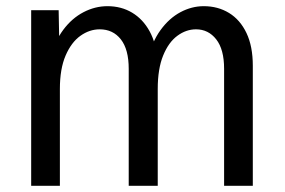

<svg xmlns="http://www.w3.org/2000/svg" viewBox="-20 -602 922 622"><path d="M799 0H706V-379Q706 -442 680.5 -474.5Q655 -507 615 -507Q583 -507 554.5 -486Q526 -465 508.5 -422Q491 -379 491 -314V0H397V-379Q397 -442 371.5 -474.5Q346 -507 303 -507Q270 -507 240.5 -486Q211 -465 192.5 -422Q174 -379 174 -314V0H81V-569H170L173 -411H142Q157 -468 185 -505.5Q213 -543 250.5 -562.5Q288 -582 328 -582Q373 -582 408 -561Q443 -540 464.5 -501Q486 -462 490 -407H458Q472 -466 500 -504.5Q528 -543 564.5 -562.5Q601 -582 640 -582Q686 -582 722 -560Q758 -538 778.5 -495Q799 -452 799 -389Z"/></svg>

Font: Yaldevi ExtraLight Medium
Style: Regular
Weight: 500
Version: Version 1.100